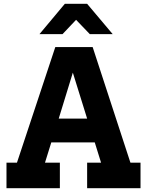

<svg xmlns="http://www.w3.org/2000/svg" viewBox="-20 -987 768 1007"><path d="M379 -883 308 -808H187L320 -967H437L571 -808H451ZM664 -134H717V0H437V-134H510L477 -240H249L216 -134H294V0H14V-134H69L270 -740H466ZM288 -365H437L362 -606Z"/></svg>

Font: Arvo
Style: Bold
Weight: 700
Designer: Anton Koovit (Cyrillic Expansion: Cyreal)
Foundry: Anton Koovit, Yassin Baggar
Version: Version 3.000